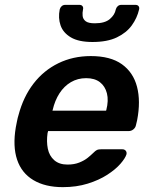

<svg xmlns="http://www.w3.org/2000/svg" viewBox="-20 -761 615 791"><path d="M239 10Q166 10 117.5 -19Q69 -48 50.5 -103Q32 -158 45 -236Q47 -246 50 -261.5Q53 -277 56 -286Q76 -362 118 -416.5Q160 -471 220.5 -500.5Q281 -530 354 -530Q435 -530 482 -496.5Q529 -463 544.5 -403.5Q560 -344 545 -266L540 -245Q538 -235 529.5 -228Q521 -221 510 -221H178Q178 -221 177.5 -218Q177 -215 176 -213Q171 -178 177 -148.5Q183 -119 203.5 -101Q224 -83 258 -83Q286 -83 307 -91.5Q328 -100 341.5 -111Q355 -122 362 -129Q374 -141 380 -143.5Q386 -146 397 -146H484Q493 -146 498 -140Q503 -134 501 -125Q496 -109 476 -86Q456 -63 422 -41Q388 -19 341.5 -4.5Q295 10 239 10ZM196 -305H417L418 -308Q428 -347 420.5 -376.5Q413 -406 391.5 -422.5Q370 -439 335 -439Q300 -439 272 -422.5Q244 -406 225 -376.5Q206 -347 197 -308ZM361 -588Q304 -588 272 -607Q240 -626 229.5 -656.5Q219 -687 226 -722Q228 -730 234 -735.5Q240 -741 249 -741H307Q316 -741 320 -735.5Q324 -730 322 -722Q319 -708 320.5 -695Q322 -682 333 -673.5Q344 -665 371 -665Q412 -665 432.5 -682.5Q453 -700 457 -722Q459 -730 465 -735.5Q471 -741 480 -741H538Q547 -741 551 -735.5Q555 -730 553 -722Q545 -687 523 -656.5Q501 -626 461.5 -607Q422 -588 361 -588Z"/></svg>

Font: Rubik Light Medium
Style: Italic
Weight: 500
Italic angle: -12°
Version: Version 2.104